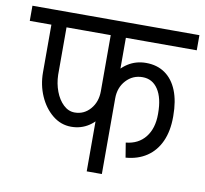

<svg xmlns="http://www.w3.org/2000/svg" viewBox="-98 -709 840 787"><g transform="rotate(10 322.5 -315.0)"><path d="M375 -567V-630H670V-567ZM559 -281V-285H622V-281ZM459 -83 449 -144Q501 -149 530 -185.5Q559 -222 559 -281H622Q622 -222 602.5 -179Q583 -136 546.5 -111.5Q510 -87 459 -83ZM559 -285Q559 -349 535.5 -384.5Q512 -420 471 -420L475 -480Q521 -480 554 -457Q587 -434 604.5 -390.5Q622 -347 622 -285ZM327 -315Q327 -362 346.5 -399.5Q366 -437 399.5 -458.5Q433 -480 475 -480L471 -420Q430 -420 402.5 -390Q375 -360 375 -315ZM217 -169Q174 -169 139.5 -197Q105 -225 85 -270.5Q65 -316 65 -369H128Q129 -333 141 -301Q153 -269 174 -249Q195 -229 221 -229ZM217 -169 221 -229Q260 -229 286 -259Q312 -289 312 -334H360Q360 -287 341.5 -249.5Q323 -212 290.5 -190.5Q258 -169 217 -169ZM65 -368V-630H128V-368ZM-25 -567V-630H306V-567ZM312 0V-620H375V0ZM214 -567V-630H473V-567Z"/></g></svg>

Font: Akshar Light Light
Style: Regular
Weight: 300
Version: Version 1.100